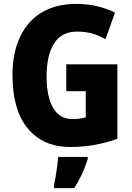

<svg xmlns="http://www.w3.org/2000/svg" viewBox="-20 -744 678 985"><path d="M320 -414H582V-32Q528 -12 467 -1Q406 10 341 10Q201 10 122.5 -85Q44 -180 44 -359Q44 -472 82.5 -554Q121 -636 194 -680Q267 -724 372 -724Q430 -724 481 -711.5Q532 -699 570 -679L521 -543Q455 -582 376 -582Q295 -582 257 -520.5Q219 -459 219 -354Q219 -248 252.5 -190.5Q286 -133 353 -133Q388 -133 420 -142V-276H320ZM430 72Q418 111 401 148Q384 185 361 221H257V207Q261 189 265.5 162Q270 135 273.5 108Q277 81 278 61H430Z"/></svg>

Font: Noto Sans Bengali Condensed ExtraBold
Style: Regular
Weight: 800
Width: 3
Designer: Joana Ranito - Universal Thirst; Jelle Bosma - Monotype Design Team
Foundry: Universal Thirst ehf.
Version: Version 3.000; ttfautohint (v1.8.4.7-5d5b)